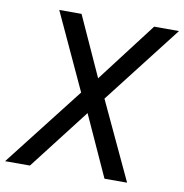

<svg xmlns="http://www.w3.org/2000/svg" viewBox="-101 -787 827 862"><g transform="rotate(10 312.5 -355.5)"><path d="M201.7 -710.9H100.1L261.2 -362.8L-21.5 0H91.8L305.7 -276.9L431.6 0H534.7L369.1 -354L646 -710.9H532.7L325.2 -439Z"/></g></svg>

Font: Roboto
Style: Italic
Weight: 400
Italic angle: -12°
Designer: Google
Version: Version 2.137; 2017